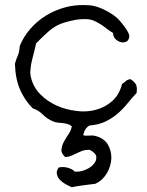

<svg xmlns="http://www.w3.org/2000/svg" viewBox="-20 -531 591 772"><path d="M529.3 -157.2Q509.8 -136.7 492.2 -114.7Q474.6 -92.8 453.1 -74.2Q431.6 -55.7 404.3 -42.5Q377 -29.3 339.8 -26.4Q320.3 -15.6 314.5 12.7Q321.3 14.6 327.1 14.6Q333 14.6 338.4 14.2Q343.8 13.7 349.6 13.7Q355.5 13.7 363.3 15.6Q398.4 24.4 414.1 50.8Q427.7 75.2 427.7 102.5V107.4Q425.8 138.7 408.7 167Q391.6 195.3 363.3 208Q337.9 210.9 315.9 213.9Q293.9 216.8 268.6 221.7Q256.8 216.8 243.7 209.5Q230.5 202.1 221.2 192.4Q211.9 182.6 209 169.9Q208 167 208 164.1Q208 154.3 215.8 142.6Q224.6 140.6 232.4 140.6Q243.2 140.6 252.9 143.6Q270.5 148.4 281.2 159.2H289.1Q306.6 159.2 324.2 151.4Q345.7 142.6 357.4 127.9Q367.2 116.2 367.2 103.5V98.6Q364.3 83 339.8 71.3Q323.2 71.3 312 75.2Q300.8 79.1 290 84.5Q279.3 89.8 268.1 94.7Q256.8 99.6 242.2 100.6Q226.6 85.9 226.6 72.3Q226.6 71.3 227.5 69.3Q228.5 54.7 236.8 39.1Q245.1 23.4 255.9 7.8Q266.6 -7.8 268.6 -23.4Q259.8 -30.3 250.5 -32.7Q241.2 -35.2 231.4 -36.1Q221.7 -37.1 211.9 -38.1Q202.1 -39.1 193.4 -43Q169.9 -52.7 152.3 -70.3Q134.8 -87.9 111.3 -95.7Q80.1 -127 61 -169.9Q42 -212.9 40 -274.4Q44.9 -293 51.3 -306.6Q57.6 -320.3 59.6 -346.7Q74.2 -382.8 101.6 -414.6Q128.9 -446.3 165.5 -468.8Q202.1 -491.2 247.1 -502.9Q279.3 -510.7 315.4 -510.7Q327.1 -510.7 339.8 -509.8Q365.2 -507.8 395.5 -493.7Q425.8 -479.5 448.2 -460.9Q455.1 -455.1 464.4 -444.3Q473.6 -433.6 481.4 -422.9Q489.3 -412.1 494.6 -401.9Q500 -391.6 500 -385.7Q499 -370.1 489.3 -364.3Q482.4 -360.4 474.6 -360.4Q470.7 -360.4 466.8 -361.3Q454.1 -364.3 444.3 -374Q434.6 -383.8 434.6 -398.4Q420.9 -406.2 408.7 -416Q396.5 -425.8 383.3 -434.1Q370.1 -442.4 356 -448.2Q341.8 -454.1 324.2 -454.1H317.4Q301.8 -454.1 283.2 -451.2Q259.8 -446.3 242.2 -441.4Q204.1 -430.7 174.8 -404.3Q145.5 -377.9 125 -356.4Q121.1 -336.9 116.2 -318.8Q111.3 -300.8 107.4 -283.7Q103.5 -266.6 102.5 -250Q101.6 -246.1 101.6 -242.2Q101.6 -229.5 105.5 -215.8Q115.2 -178.7 143.1 -150.9Q170.9 -123 208 -106.4Q245.1 -89.8 287.1 -85Q300.8 -83 314.5 -83Q341.8 -83 366.2 -89.8Q403.3 -99.6 431.6 -125Q460 -150.4 470.7 -193.4Q478.5 -198.2 485.4 -204.6Q492.2 -210.9 503.9 -212.9Q517.6 -205.1 525.4 -193.4Q530.3 -185.5 530.3 -171.9Q530.3 -165 529.3 -157.2Z"/></svg>

Font: Crafty Girls
Style: Regular
Weight: 400
Designer: Crystal Kluge
Foundry: Font Diner, Inc DBA Tart Workshop
Version: Version 1.001